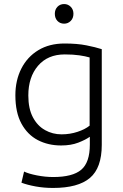

<svg xmlns="http://www.w3.org/2000/svg" viewBox="-20 -741 609 949"><path d="M242 188Q197 188 156 180.5Q115 173 86 162L99 107Q122 118 163 126Q204 134 243 134Q339 134 381.5 98Q424 62 424 -26V-65Q403 -50 367 -36Q331 -22 282 -22Q218 -22 167 -48.5Q116 -75 86 -130Q56 -185 56 -270Q56 -344 85.5 -402Q115 -460 169.5 -493Q224 -526 299 -526Q361 -526 406.5 -517Q452 -508 483 -498V-25Q483 89 424.5 138.5Q366 188 242 188ZM284 -77Q326 -77 363.5 -89.5Q401 -102 423 -120V-457Q403 -463 372.5 -467.5Q342 -472 300 -472Q216 -472 168 -416Q120 -360 120 -269Q120 -204 142.5 -161.5Q165 -119 202.5 -98Q240 -77 284 -77ZM297 -624Q277 -624 264 -637.5Q251 -651 251 -673Q251 -694 264 -707.5Q277 -721 297 -721Q316 -721 329.5 -707.5Q343 -694 343 -673Q343 -651 329.5 -637.5Q316 -624 297 -624Z"/></svg>

Font: Ubuntu Sans Light
Style: Regular
Weight: 300
Designer: Dalton Maag Ltd
Foundry: Dalton Maag Ltd
Version: Version 1.006; ttfautohint (v1.8.4.7-5d5b)